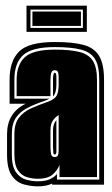

<svg xmlns="http://www.w3.org/2000/svg" viewBox="-20 -655 396 681"><path d="M114 6Q90 6 64.5 -1Q39 -8 22 -32Q5 -56 5 -107V-179Q5 -255 71 -287H14V-372Q14 -439 48 -472.5Q82 -506 175 -506Q239 -506 277 -495.5Q315 -485 332 -456Q349 -427 349 -372V0H165V-4Q144 6 114 6ZM114 -12Q140 -12 156 -19Q172 -26 182 -38V-18H332V-372Q332 -421 317 -445.5Q302 -470 267.5 -479Q233 -488 175 -488Q93 -488 62 -459.5Q31 -431 31 -372V-305H155Q149 -301 138.5 -297.5Q128 -294 115 -289Q96 -282 74 -270.5Q52 -259 37 -238Q22 -217 22 -179V-107Q22 -65 36.5 -44.5Q51 -24 72 -18Q93 -12 114 -12ZM114 -21Q95 -21 76 -26.5Q57 -32 44 -50.5Q31 -69 31 -107V-179Q31 -217 47.5 -238Q64 -259 91 -271Q118 -283 147 -293Q173 -302 180.5 -315Q188 -328 188 -354V-382Q188 -393 185.5 -399.5Q183 -406 174 -406Q165 -406 162 -397Q159 -388 159 -371V-314H39V-372Q39 -425 68 -452Q97 -479 175 -479Q230 -479 262.5 -470.5Q295 -462 309.5 -439Q324 -416 324 -372V-27H191V-71Q186 -54 168.5 -37.5Q151 -21 114 -21ZM168 -313V-371Q168 -397 174 -397Q180 -397 180 -382V-354Q180 -325 168 -313ZM174 -98Q186 -98 187 -110Q188 -116 188 -123.5Q188 -131 188 -141V-247Q175 -239 167 -226.5Q159 -214 159 -193V-135Q159 -120 161 -109Q163 -98 174 -98ZM174 -107Q169 -107 169 -116L168 -135V-193Q168 -216 180 -229V-117Q180 -107 174 -107ZM74 -542V-635H288V-542ZM88 -556H274V-621H88ZM95 -563V-614H267V-563Z"/></svg>

Font: Alumni Sans Collegiate One SC
Style: Regular
Weight: 400
Designer: Robert E. Leuschke
Foundry: Robert E. Leuschke
Version: Version 1.100